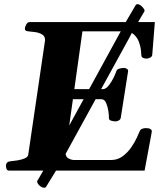

<svg xmlns="http://www.w3.org/2000/svg" viewBox="-20 -796 761 896"><path d="M246.6 -333 245.6 -379.9H462.4Q475.6 -381.8 488.3 -398.2Q501 -414.6 510.3 -433.8Q519.5 -453.1 522.5 -462.9Q525.4 -472.7 537.1 -475.8Q548.8 -479 559.6 -479Q564.9 -479 572 -474.9Q579.1 -470.7 577.6 -462.4L543.5 -246.1Q542 -237.8 533.9 -233.6Q525.9 -229.5 520.5 -229.5Q509.3 -229.5 498.5 -232.9Q487.8 -236.3 488.3 -245.6Q488.8 -256.3 485.8 -277.1Q482.9 -297.9 475.3 -315.4Q467.8 -333 453.6 -333ZM364.7 -649.9 285.6 -85.9Q285.6 -65.4 297.4 -58.1Q309.1 -50.8 323.2 -49.3H498.5Q528.8 -49.3 552.2 -66.7Q575.7 -84 592.3 -108.2Q608.9 -132.3 618.7 -153.6Q628.4 -174.8 631.3 -182.1Q634.3 -191.4 643.1 -194.8Q651.9 -198.2 659.7 -198.2Q689 -198.2 688.5 -181.6L654.8 0H21Q12.7 0 9.8 -9.8Q6.8 -19.5 7.8 -24.9Q9.3 -41 26.4 -43Q42.5 -44.4 61.8 -47.6Q81.1 -50.8 95.7 -57.1Q110.4 -63.5 111.8 -74.2L190.4 -608.9Q190.4 -627 176.5 -635.3Q162.6 -643.6 144 -646.2Q125.5 -648.9 111.3 -649.9Q96.2 -651.4 96.2 -660.6Q96.2 -670.9 102.5 -681.9Q108.9 -692.9 117.7 -692.9H702.6L690.4 -539.1Q689 -530.8 679.7 -526.6Q670.4 -522.5 663.6 -522.5Q655.8 -522.5 647.7 -525.9Q639.6 -529.3 639.6 -538.6Q639.6 -545.9 637.5 -564Q635.3 -582 627.7 -601.8Q620.1 -621.6 604.2 -635.7Q588.4 -649.9 561.5 -649.9ZM654.8 -744.6 596.7 -645.5 585 -622.6 256.3 -23.4 244.6 -4.9 194.8 76.2Q192.4 80.1 187 80.1Q174.8 80.1 163.8 69.3Q152.8 58.6 153.3 49.3L204.1 -37.1L214.4 -48.3L543 -648.9L555.2 -673.3L612.8 -771.5Q615.2 -776.4 622.1 -776.4Q632.3 -776.4 643.8 -764.2Q655.3 -752 654.8 -744.6Z"/></svg>

Font: Gelasio
Style: Bold Italic
Weight: 700
Italic angle: -8.5°
Designer: Eben Sorkin
Foundry: Eben Sorkin
Version: Version 1.008